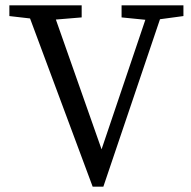

<svg xmlns="http://www.w3.org/2000/svg" viewBox="-20 -690 715 717"><path d="M554 -615H534L434 -625V-670H665V-630ZM165 -615H145L15 -630V-670H285V-625ZM326 7 74 -670H170L370 -102H349L541 -670H595L366 7Z"/></svg>

Font: Adobe Variable Font Prototype
Style: Regular
Weight: 389
Designer: Frank Grießhammer
Foundry: Adobe
Version: Version 1.004;hotconv 1.0.113;makeotfexe 2.5.65598